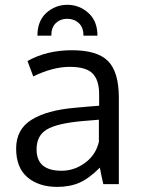

<svg xmlns="http://www.w3.org/2000/svg" viewBox="-20 -752 576 784"><path d="M377.9 -606.4H320.8Q320.8 -640.1 301.8 -657.7Q282.7 -675.3 254.4 -675.3Q226.6 -675.3 208 -657.7Q189.5 -640.1 189.5 -606.4H132.8Q132.8 -666 168.9 -699.2Q206.1 -732.4 254.9 -732.4Q303.7 -732.4 340.8 -699.2Q377.9 -666 377.9 -606.4ZM465.3 -354.5V0H401.9Q394.5 -31.2 387.7 -67.4Q343.3 -22.9 304.2 -5.9Q265.1 11.2 212.4 11.2Q137.7 10.7 91.8 -28.3Q45.9 -67.4 45.9 -145.5Q45.9 -223.6 108.4 -262.7Q170.9 -302.2 287.6 -312Q303.7 -313.5 335.9 -316.4Q368.2 -319.3 384.8 -320.3V-367.7Q384.8 -424.3 358.4 -451.7Q332 -479 264.2 -479Q196.3 -479 115.7 -439.9L92.3 -502.9Q170.9 -546.9 273.9 -546.9Q377 -546.9 420.9 -502.9Q464.8 -459 465.3 -354.5ZM129.4 -141.6Q129.4 -54.7 231.4 -54.7Q283.2 -54.7 327.1 -86.9Q371.1 -119.1 383.8 -172.9V-263.2Q381.8 -263.2 354.5 -260.7Q327.1 -258.3 318.8 -257.8Q212.9 -248.5 170.9 -223.1Q128.9 -197.8 129.4 -141.6Z"/></svg>

Font: Oxygen-Regular
Style: Regular
Weight: 400
Designer: Vernon Adams
Foundry: Vernon Adams
Version: Version Release 0.2.3 webfont; ttfautohint (v0.93.3-1d66) -l